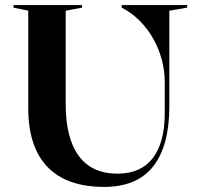

<svg xmlns="http://www.w3.org/2000/svg" viewBox="-20 -728 776 754"><path d="M389 6Q242 6 166.5 -72.5Q91 -151 91 -303V-686L33 -698V-708H302V-698L238 -686V-320Q238 -185 289.5 -115.5Q341 -46 441 -46Q533 -46 580 -107Q627 -168 627 -285V-405Q627 -451 615 -495Q603 -539 581 -577.5Q559 -616 528 -647Q497 -678 458 -698V-708H715V-698L645 -686V-310Q645 -155 581.5 -74.5Q518 6 389 6Z"/></svg>

Font: Kalnia Medium
Style: Regular
Weight: 500
Designer: Frida Medrano
Foundry: Frida Medrano
Version: Version 1.105